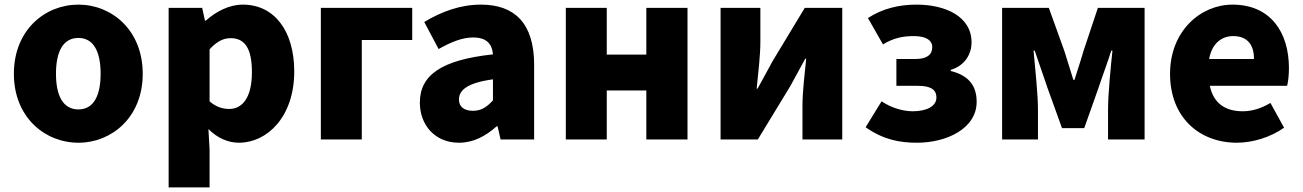

<svg xmlns="http://www.w3.org/2000/svg" viewBox="-20 -603 5634 830"><path d="M319 14C463 14 597 -96 597 -284C597 -473 463 -583 319 -583C174 -583 40 -473 40 -284C40 -96 174 14 319 14ZM319 -130C252 -130 222 -190 222 -284C222 -379 252 -439 319 -439C385 -439 415 -379 415 -284C415 -190 385 -130 319 -130Z M709 207H886V44L881 -45C919 -7 965 14 1013 14C1135 14 1252 -98 1252 -294C1252 -469 1166 -583 1030 -583C971 -583 915 -554 870 -514H866L854 -569H709ZM971 -132C944 -132 914 -140 886 -165V-390C917 -423 944 -438 977 -438C1040 -438 1069 -391 1069 -291C1069 -177 1025 -132 971 -132Z M1367 0H1544V-430H1762V-569H1367Z M1964 14C2027 14 2080 -15 2127 -57H2131L2144 0H2289V-323C2289 -501 2206 -583 2059 -583C1970 -583 1889 -553 1814 -508L1876 -391C1933 -423 1980 -441 2025 -441C2083 -441 2107 -414 2111 -368C1889 -344 1795 -279 1795 -159C1795 -64 1859 14 1964 14ZM2025 -124C1988 -124 1964 -140 1964 -173C1964 -213 2000 -245 2111 -260V-169C2085 -141 2061 -124 2025 -124Z M2426 0H2603V-212H2774V0H2952V-569H2774V-367H2603V-569H2426Z M3095 0H3256L3396 -230C3414 -262 3442 -315 3461 -349H3465C3458 -279 3449 -204 3449 -148V0H3621V-569H3459L3320 -339C3303 -306 3273 -254 3255 -220H3251C3258 -289 3267 -365 3267 -421V-569H3095Z M3944 14C4072 14 4202 -47 4202 -163C4202 -238 4161 -279 4090 -296V-301C4154 -320 4180 -373 4180 -419C4180 -533 4066 -583 3942 -583C3866 -583 3795 -566 3732 -525L3797 -411C3841 -438 3882 -447 3930 -447C3983 -447 4010 -429 4010 -399C4010 -366 3986 -348 3938 -348H3855V-232H3947C4002 -232 4028 -217 4028 -181C4028 -143 3984 -122 3926 -122C3888 -122 3837 -134 3791 -165L3722 -53C3797 0 3867 14 3944 14Z M4312 0H4467V-132C4467 -194 4454 -319 4448 -384H4453C4469 -335 4493 -270 4509 -221L4571 -49H4667L4728 -221C4744 -270 4768 -333 4784 -384H4789C4782 -319 4770 -194 4770 -132V0H4928V-569H4726L4664 -383C4651 -337 4637 -298 4625 -258H4620C4608 -298 4595 -337 4581 -383L4514 -569H4312Z M5327 14C5394 14 5472 -9 5531 -51L5472 -158C5431 -134 5393 -122 5352 -122C5280 -122 5226 -154 5210 -232H5544C5548 -245 5552 -277 5552 -308C5552 -464 5472 -583 5308 -583C5170 -583 5038 -469 5038 -284C5038 -96 5164 14 5327 14ZM5207 -348C5219 -416 5262 -447 5311 -447C5376 -447 5401 -405 5401 -348Z"/></svg>

Font: Noto Sans T Chinese Black
Style: Bold
Weight: 900
Designer: Ryoko NISHIZUKA (kana & ideographs); Paul D. Hunt (Latin, Greek & Cyrillic); Wenlong ZHANG (bopomofo); Sandoll Communica
Foundry: Adobe Systems Incorporated
Version: Version 1.000;PS 1;hotconv 1.0.78;makeotf.lib2.5.61930